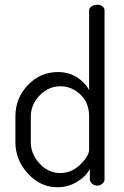

<svg xmlns="http://www.w3.org/2000/svg" viewBox="-20 -783 524 810"><path d="M45 -183V-292Q45 -369 97.5 -424Q150 -479 224 -479Q270 -479 304.5 -457Q339 -435 356 -403V-739Q356 -749 366 -756Q376 -763 390 -763Q404 -763 412.5 -756Q421 -749 421 -739V-26Q421 -16 412 -8Q403 0 390 0Q378 0 368.5 -8Q359 -16 359 -26V-70Q342 -38 304.5 -15.5Q267 7 222 7Q151 7 98 -50.5Q45 -108 45 -183ZM110 -183Q110 -133 147 -93Q184 -53 234 -53Q282 -53 319 -89Q356 -125 356 -152V-292Q356 -349 319.5 -384Q283 -419 235 -419Q184 -419 147 -380Q110 -341 110 -292Z"/></svg>

Font: Terminal Dosis
Style: Regular
Weight: 400
Designer: Edgar Tolentino, Pablo Impallari, Igino Marini
Foundry: Edgar Tolentino, Pablo Impallari, Igino Marini
Version: Version 1.007